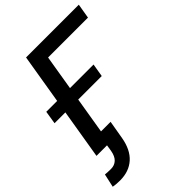

<svg xmlns="http://www.w3.org/2000/svg" viewBox="-271 -845 1170 1170"><g transform="rotate(-45 314.0 -260.0)"><path d="M633.3 -727.5 617.2 -632.3H273.4L168.9 0H58.1L178.7 -727.5ZM18.1 -321.3 31.7 -406.2H439L424.8 -321.3ZM53.7 208Q38.1 208 23.2 206.8Q8.3 205.6 -4.9 203.1L14.2 116.7Q26.4 117.7 39.6 118.4Q52.7 119.1 64.5 119.1Q94.7 119.1 115.2 100.1Q135.7 81.1 142.6 40.5L148.9 0H107.4L121.6 -85.9H265.6L245.1 33.2Q230 119.6 180.7 163.8Q131.3 208 53.7 208Z"/></g></svg>

Font: Inter 20pt Medium
Style: Italic
Weight: 500
Italic angle: -9.3988°
Version: Version 4.001;git-66647c0bb